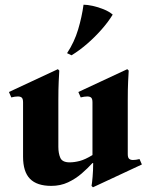

<svg xmlns="http://www.w3.org/2000/svg" viewBox="-20 -775 647 816"><path d="M573 -99 583 -76 375 21 369 15Q371 6 373.5 -23Q376 -52 376 -82H373Q353 -60 327 -37.5Q301 -15 269 0Q237 15 198 15Q137 15 107.5 -15Q78 -45 78 -109V-340Q78 -355 72.5 -360Q67 -365 56 -365Q44 -365 28 -361L18 -384L226 -481L232 -475Q231 -460 229.5 -428.5Q228 -397 228 -349V-151Q228 -123 236.5 -104Q245 -85 276 -85Q296 -85 319 -91Q342 -97 373 -116V-340Q373 -355 367.5 -360Q362 -365 351 -365Q339 -365 323 -361L313 -384L521 -481L527 -475Q526 -460 524.5 -428.5Q523 -397 523 -349V-120Q523 -105 529 -100Q535 -95 545 -95Q557 -95 573 -99ZM335 -755Q351 -755 374 -750Q397 -745 420.5 -735.5Q444 -726 459 -713Q441 -683 412 -650Q383 -617 350 -588.5Q317 -560 284 -540L265 -549Q296 -596 312 -649.5Q328 -703 335 -755Z"/></svg>

Font: Bona Nova
Style: Bold
Weight: 700
Designer: Mateusz Machalski
Foundry: Capitalics
Version: Version 4.001; ttfautohint (v1.8.3)